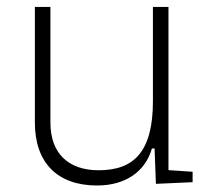

<svg xmlns="http://www.w3.org/2000/svg" viewBox="-20 -538 626 567"><path d="M266.6 9.8C349.6 9.8 408.7 -30.3 428.7 -99.6H436.5L440.4 4.9L548.8 0V-30.8L477.5 -35.6V-517.6H431.6V-239.3C431.6 -91.8 377 -35.2 271.5 -35.2C181.6 -35.2 128.9 -85.4 128.9 -175.8V-517.6H83V-175.8C83 -57.6 149.4 9.8 266.6 9.8Z"/></svg>

Font: Cascadia Mono PL ExtraLight
Style: Regular
Weight: 200
Monospace: yes
Designer: Aaron Bell
Foundry: Saja Typeworks
Version: Version 2404.023